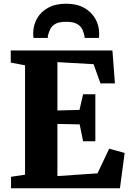

<svg xmlns="http://www.w3.org/2000/svg" viewBox="-20 -1015 702 1035"><path d="M115 -73.5V-663L38 -677.5V-743H586L599.5 -565.5H521.5L484.5 -669L289.5 -680V-419.5L408.5 -422.5L428 -507H494V-253.5H428L409.5 -344.5L289.5 -347V-66L505.5 -80.5L568.5 -213.5L652 -190.5L626.5 0H39.5V-62ZM336.5 -995Q394 -995 433.5 -972.8Q473 -950.5 493.8 -914Q514.5 -877.5 514.5 -835.5Q514.5 -828.5 514.2 -822.5Q514 -816.5 513 -810.5H436Q436 -813 435.8 -816.5Q435.5 -820 434.5 -824Q431.5 -839.5 423.8 -856.5Q416 -873.5 396 -885.5Q376 -897.5 336.5 -897.5Q297 -897.5 277.2 -885.5Q257.5 -873.5 250 -856.2Q242.5 -839 238.5 -824Q238 -820 237.8 -816.5Q237.5 -813 237.5 -810.5H160.5Q160 -816.5 159.5 -822.8Q159 -829 159 -835.5Q159 -878 179.2 -914.5Q199.5 -951 239.2 -973Q279 -995 336.5 -995Z"/></svg>

Font: Merriweather 28pt Black
Style: Regular
Weight: 900
Version: Version 2.100